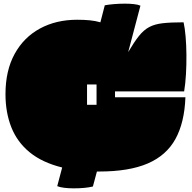

<svg xmlns="http://www.w3.org/2000/svg" viewBox="-20 -903 1049 1050"><path d="M609 -403V-371H994Q989 -233 939.5 -143Q890 -53 788 -9Q686 35 522 35H510L488 117Q446 127 383 127Q355 127 331 124Q307 121 293 115L320 13Q211 -14 142.5 -70Q74 -126 42 -207Q10 -288 10 -388Q10 -517 60 -608Q110 -699 198.5 -747Q287 -795 402 -795Q439 -795 470.5 -792Q502 -789 529 -781L553 -874Q573 -878 603 -880.5Q633 -883 663 -883Q689 -883 712 -880.5Q735 -878 748 -872L681 -618Q714 -674 740 -706.5Q766 -739 796 -755Q826 -771 870 -776Q914 -781 984 -781Q991 -750 995 -703.5Q999 -657 999.5 -603.5Q1000 -550 997 -497.5Q994 -445 987 -403ZM456 -330H508V-441H456Z"/></svg>

Font: Oi
Style: Regular
Weight: 400
Designer: Kostas Bartsokas, Mohamad Dakak
Foundry: Foundry5
Version: Version 4.000